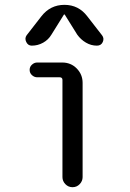

<svg xmlns="http://www.w3.org/2000/svg" viewBox="-20 -780 540 800"><path d="M240.2 -42V-447.3Q240.2 -452.1 237.3 -455.1Q234.4 -458 228.5 -458H134.8Q123 -458 113.3 -466.8Q103.5 -475.6 103.5 -488.8Q103.5 -502 113.3 -510.7Q123 -519.5 134.8 -519.5H239.3Q275.4 -519.5 299.8 -494.6Q324.2 -469.7 324.2 -434.6V-42Q324.2 -25.4 312 -12.7Q299.8 0 282.2 0Q264.6 0 252.4 -12.7Q240.2 -25.4 240.2 -42ZM112.3 -589.8Q96.7 -589.8 89.4 -605Q82 -620.1 90.8 -632.8L152.3 -711.9Q189.5 -759.8 248.5 -759.8Q307.6 -759.8 343.8 -711.9L405.3 -632.8Q415 -620.1 408.2 -605Q401.4 -589.8 383.8 -589.8Q359.4 -589.8 337.9 -602.5Q316.4 -615.2 301.8 -635.7L250 -718.8Q250 -719.7 248 -719.7Q246.1 -719.7 246.1 -718.8L194.3 -635.7Q181.6 -614.3 159.7 -602.1Q137.7 -589.8 112.3 -589.8Z"/></svg>

Font: Rounded-X Mgen+ 1mn regular
Style: Regular
Weight: 400
Designer: [Source Han Sans]
Ryoko NISHIZUKA  (kana & ideographs); Paul D. Hunt (Latin, Greek & Cyrillic); Wenlong ZHANG  (bopomofo
Version: Version 1.059.20150602